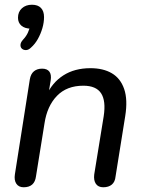

<svg xmlns="http://www.w3.org/2000/svg" viewBox="-20 -784 612 811"><path d="M111 -583Q101 -573 90.5 -572.5Q80 -572 73 -578Q66 -584 66.5 -594.5Q67 -605 77 -616Q91 -631 98 -646.5Q105 -662 108 -679L111 -663Q85 -663 70.5 -675.5Q56 -688 56 -709Q56 -734 72.5 -749Q89 -764 115 -764Q140 -764 153 -750.5Q166 -737 166 -712Q166 -689 159 -665Q152 -641 140 -619.5Q128 -598 111 -583ZM80 7Q59 7 49 -8Q39 -23 43 -48L106 -449Q110 -472 123.5 -483Q137 -494 158 -494Q179 -494 188.5 -481.5Q198 -469 194 -444L181 -365L175 -379Q200 -435 247.5 -465.5Q295 -496 362 -496Q416 -496 452.5 -474.5Q489 -453 504.5 -408Q520 -363 509 -294L468 -38Q466 -16 452.5 -4.5Q439 7 416 7Q395 7 385 -7.5Q375 -22 378 -47L418 -293Q428 -358 407 -390Q386 -422 332 -422Q262 -422 220.5 -379Q179 -336 168 -263L132 -39Q126 7 80 7Z"/></svg>

Font: Nunito Medium
Style: Italic
Weight: 500
Designer: Vernon Adams
Foundry: Vernon Adams
Version: Version 3.601